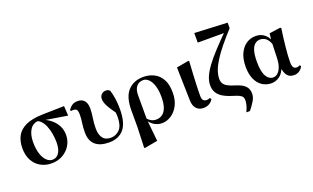

<svg xmlns="http://www.w3.org/2000/svg" viewBox="-105 -1402 3594 2206"><g transform="rotate(-20 1692.0 -299.5)"><path d="M298 17Q225 17 166 -16Q107 -49 73 -111Q39 -173 39 -260Q39 -349 74.5 -412Q110 -475 187.5 -509.5Q265 -544 391 -547L655 -553L662 -434L368 -482L339 -497Q256 -497 217.5 -438Q179 -379 179 -284Q179 -198 199 -139Q219 -80 251.5 -49.5Q284 -19 320 -19Q374 -19 403 -65Q432 -111 432 -192Q432 -245 422.5 -298.5Q413 -352 394.5 -396.5Q376 -441 348 -469Q320 -497 284 -499L307 -508Q352 -499 397 -478Q442 -457 480 -422.5Q518 -388 541 -341Q564 -294 564 -234Q564 -166 530 -109Q496 -52 436 -17.5Q376 17 298 17Z M1001 17Q892 17 834 -33.5Q776 -84 776 -187Q776 -247 784 -299Q792 -351 792 -397Q792 -442 780.5 -458.5Q769 -475 736 -475Q729 -475 722.5 -474.5Q716 -474 710 -472L704 -486Q727 -521 754 -537.5Q781 -554 819 -554Q874 -554 901.5 -520.5Q929 -487 929 -427Q929 -372 919 -311Q909 -250 909 -185Q909 -114 939.5 -70.5Q970 -27 1036 -27Q1102 -27 1146.5 -74Q1191 -121 1191 -224Q1191 -255 1187 -291.5Q1183 -328 1177 -360H1197L1199 -265Q1158 -322 1134 -361Q1110 -400 1100 -428.5Q1090 -457 1090 -479Q1090 -515 1112.5 -536Q1135 -557 1166 -557Q1183 -557 1194.5 -551.5Q1206 -546 1215 -535Q1231 -484 1239 -426Q1247 -368 1247 -302Q1247 -136 1183.5 -59.5Q1120 17 1001 17Z M1356 211 1365 -38V-243Q1365 -406 1435.5 -481.5Q1506 -557 1625 -557Q1693 -557 1752 -528Q1811 -499 1846.5 -436.5Q1882 -374 1882 -272Q1882 -181 1848 -116.5Q1814 -52 1760.5 -17.5Q1707 17 1649 17Q1594 17 1552 -10.5Q1510 -38 1484 -81H1480L1496 -95Q1515 -72 1541 -58.5Q1567 -45 1599 -45Q1641 -45 1673.5 -67.5Q1706 -90 1724.5 -139.5Q1743 -189 1743 -270Q1743 -353 1724 -409.5Q1705 -466 1675 -494.5Q1645 -523 1611 -523Q1558 -523 1528 -486.5Q1498 -450 1497 -386V-85L1498 -72L1524 188L1365 217Z M2155 16Q2102 16 2069.5 -19Q2037 -54 2036 -121L2026 -526L2175 -553L2183 -546Q2177 -450 2173.5 -382Q2170 -314 2168 -267Q2166 -220 2165.5 -187Q2165 -154 2165 -129Q2165 -87 2180.5 -72.5Q2196 -58 2219 -58Q2233 -58 2243 -61Q2253 -64 2261 -68L2273 -50Q2263 -26 2231.5 -5Q2200 16 2155 16Z M2599 231Q2617 192 2626.5 158.5Q2636 125 2636 97Q2636 75 2628.5 59Q2621 43 2596 29.5Q2571 16 2520 1Q2447 -21 2401.5 -49Q2356 -77 2335 -115Q2314 -153 2314 -204Q2314 -253 2337 -307Q2360 -361 2406.5 -424Q2453 -487 2524.5 -564.5Q2596 -642 2693 -738L2680 -698V-713H2348V-830L2749 -811V-743Q2668 -655 2609 -582Q2550 -509 2512 -448Q2474 -387 2455.5 -334.5Q2437 -282 2437 -235Q2437 -187 2468.5 -158Q2500 -129 2583 -104Q2643 -86 2675.5 -63.5Q2708 -41 2721.5 -13Q2735 15 2735 51Q2735 93 2710.5 135Q2686 177 2643 231Z M2987 16Q2924 16 2874.5 -17Q2825 -50 2797.5 -112Q2770 -174 2770 -262Q2770 -357 2800.5 -423Q2831 -489 2882.5 -523Q2934 -557 2997 -557Q3067 -557 3114.5 -512Q3162 -467 3175 -388H3182L3161 -364Q3149 -415 3129.5 -445Q3110 -475 3085 -488.5Q3060 -502 3032 -502Q2998 -502 2970.5 -481Q2943 -460 2927 -409.5Q2911 -359 2911 -273Q2911 -151 2944 -95.5Q2977 -40 3029 -40Q3055 -40 3079.5 -59Q3104 -78 3122 -120Q3140 -162 3143 -231L3150 -435L3160 -531L3297 -550L3307 -541Q3298 -485 3291.5 -428.5Q3285 -372 3279.5 -319.5Q3274 -267 3271 -220.5Q3268 -174 3268 -138Q3268 -95 3281 -75.5Q3294 -56 3319 -56Q3332 -56 3341.5 -59.5Q3351 -63 3359 -68L3371 -53Q3358 -24 3329.5 -3.5Q3301 17 3262 17Q3209 17 3181 -17Q3153 -51 3143 -127L3159 -129Q3132 -48 3085 -16Q3038 16 2987 16Z"/></g></svg>

Font: Noto Serif TC ExtraBold
Style: Regular
Weight: 800
Designer: Ryoko NISHIZUKA 西塚涼子 (kana & ideographs); Frank Grießhammer (Latin, Greek & Cyrillic); Wenlong ZHANG 张文龙 (bopomofo); San
Foundry: Adobe
Version: Version 2.002-H1;hotconv 1.1.0;makeotfexe 2.6.0